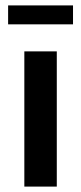

<svg xmlns="http://www.w3.org/2000/svg" viewBox="-20 -690 300 710"><path d="M70 0V-500H190V0ZM10 -600V-670H250V-600Z"/></svg>

Font: Cuprum
Style: Regular
Weight: 400
Designer: Jovanny Lemonad
Foundry: Jovanny Lemonad
Version: Version 3.000